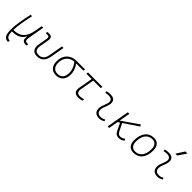

<svg xmlns="http://www.w3.org/2000/svg" viewBox="296 -2331 4096 4096"><g transform="rotate(45 2344.0 -283.0)"><path d="M199.2 229 191.4 228.5Q129.9 224.6 100.3 189.9Q70.8 155.3 62.7 95.7Q54.7 36.1 57.1 -42.5Q59.6 -124 78.1 -241.7Q96.7 -359.4 133.3 -527.3L176.3 -518.1Q139.6 -356.9 121.6 -241.5Q103.5 -126 101.6 -42Q101.6 -38.1 101.6 -34.7H108.9Q189.9 -33.7 256.6 -61.3Q323.2 -88.9 370.4 -155.5Q417.5 -222.2 439.9 -337.9L443.4 -357.9Q443.8 -358.9 443.8 -359.9V-359.4L472.2 -517.1H518.6L452.6 -143.1Q442.9 -85.9 457.3 -63Q471.7 -40 517.6 -40H542L533.7 4.9H509.8Q447.3 4.9 421.4 -27.3Q395.5 -59.6 409.7 -138.7H401.4Q365.7 -69.8 295.2 -28.8Q224.6 12.2 104 10.3H101.1Q101.1 57.6 108.2 94.5Q115.2 131.3 135 154.3Q154.8 177.2 194.3 183.6L210 186Z M851.1 9.8Q763.2 9.8 723.9 -45.9Q684.6 -101.6 702.1 -200.2L738.3 -405.3Q750 -473.6 695.3 -473.6H637.7L645.5 -517.6H706.1Q752.9 -517.6 773.9 -488Q794.9 -458.5 785.2 -405.3L749 -200.2Q720.2 -35.2 858.9 -35.2Q998 -35.2 1026.9 -200.2L1082.5 -517.6H1129.4L1073.7 -200.2Q1036.6 9.8 851.1 9.8Z M1423.3 9.8Q1329.1 9.8 1277.1 -49.3Q1225.1 -108.4 1225.1 -215.8Q1225.1 -307.1 1261.7 -375.2Q1298.3 -443.4 1364.7 -481.2Q1431.2 -519 1520 -519H1779.3L1771.5 -475.1H1553.7Q1598.1 -416 1619.6 -354Q1641.1 -292 1641.1 -230.5Q1641.1 -115.7 1584.2 -53Q1527.3 9.8 1423.3 9.8ZM1501.5 -474.6Q1432.1 -470.2 1380.4 -436.8Q1328.6 -403.3 1300.3 -346.2Q1272 -289.1 1272 -213.9Q1272 -128.4 1313.5 -81.8Q1355 -35.2 1430.7 -35.2Q1508.8 -35.2 1551.5 -86.4Q1594.2 -137.7 1594.2 -230.5Q1594.2 -285.6 1571.8 -348.9Q1549.3 -412.1 1501.5 -474.6Z M2103 9.8Q1938 9.8 1966.3 -152.3L2022.9 -473.6H1860.8L1868.7 -517.6H2304.2L2296.4 -473.6H2069.8L2013.2 -152.3Q1993.2 -35.2 2106 -35.2Q2147 -35.2 2212.9 -53.7L2211.4 -8.8Q2158.2 9.8 2103 9.8Z M2838.9 -66.9 2854 -31.2Q2827.1 -14.2 2797.6 -2.2Q2768.1 9.8 2729.5 9.8Q2647 9.8 2606.4 -31.7Q2565.9 -73.2 2570.8 -153.3Q2573.2 -189.9 2585 -224.4Q2596.7 -258.8 2610.4 -291.5Q2624 -324.2 2631.3 -355Q2647.5 -417.5 2620.4 -450Q2593.3 -482.4 2528.3 -482.4Q2481.9 -482.4 2439 -471.2L2428.7 -513.7Q2457.5 -522 2486.3 -524.7Q2515.1 -527.3 2543.9 -527.3Q2627 -527.3 2662.4 -480.7Q2697.8 -434.1 2675.8 -345.2Q2667.5 -310.5 2654.5 -280.5Q2641.6 -250.5 2630.9 -221.2Q2620.1 -191.9 2617.7 -157.7Q2609.4 -35.2 2729 -35.2Q2759.8 -35.2 2783.2 -42.5Q2806.6 -49.8 2838.9 -66.9Z M2978 0 3069.3 -517.6H3116.2L3072.3 -269L3448.2 -529.3L3474.6 -491.7L3147 -270.5L3227.5 -106.4Q3247.6 -65.9 3269.3 -50.5Q3291 -35.2 3319.3 -35.2Q3347.2 -35.2 3372.3 -45.2Q3397.5 -55.2 3428.7 -77.6L3452.6 -41Q3416 -14.2 3384.5 -2.2Q3353 9.8 3314.9 9.8Q3272.5 9.8 3241.9 -11Q3211.4 -31.7 3184.6 -87.4L3109.4 -245.1L3062.5 -213.9L3024.9 0Z M3760.7 9.8Q3678.2 9.8 3631.8 -42.5Q3585.4 -94.7 3585.4 -187.5Q3585.4 -347.7 3657 -437.5Q3728.5 -527.3 3855.5 -527.3Q3938.5 -527.3 3984.9 -474.1Q4031.2 -420.9 4031.2 -325.2Q4031.2 -167.5 3959.7 -78.9Q3888.2 9.8 3760.7 9.8ZM3770.5 -35.2Q3871.1 -35.2 3927.7 -111.3Q3984.4 -187.5 3984.4 -323.7Q3984.4 -398.4 3949 -440.4Q3913.6 -482.4 3849.6 -482.4Q3747.6 -482.4 3689.9 -406Q3632.3 -329.6 3632.3 -193.8Q3632.3 -119.1 3668.9 -77.1Q3705.6 -35.2 3770.5 -35.2Z M4596.7 -66.9 4611.8 -31.2Q4585 -14.2 4555.4 -2.2Q4525.9 9.8 4487.3 9.8Q4404.8 9.8 4364.3 -31.7Q4323.7 -73.2 4328.6 -153.3Q4331.1 -189.9 4342.8 -224.4Q4354.5 -258.8 4368.2 -291.5Q4381.8 -324.2 4389.2 -355Q4405.3 -417.5 4378.2 -450Q4351.1 -482.4 4286.1 -482.4Q4239.7 -482.4 4196.8 -471.2L4186.5 -513.7Q4215.3 -522 4244.1 -524.7Q4272.9 -527.3 4301.8 -527.3Q4384.8 -527.3 4420.2 -480.7Q4455.6 -434.1 4433.6 -345.2Q4425.3 -310.5 4412.4 -280.5Q4399.4 -250.5 4388.7 -221.2Q4377.9 -191.9 4375.5 -157.7Q4367.2 -35.2 4486.8 -35.2Q4517.6 -35.2 4541 -42.5Q4564.5 -49.8 4596.7 -66.9ZM4410.2 -609.4 4529.3 -794.9H4592.3L4465.8 -609.4Z"/></g></svg>

Font: Cascadia Code ExtraLight
Style: Italic
Weight: 200
Italic angle: -10°
Monospace: yes
Designer: Aaron Bell
Foundry: Saja Typeworks
Version: Version 2404.023; ttfautohint (v1.8.4)